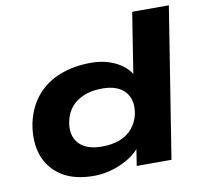

<svg xmlns="http://www.w3.org/2000/svg" viewBox="-79 -790 938 887"><g transform="rotate(-10 389.5 -347.0)"><path d="M292 11Q200 11 141 -27Q82 -65 60 -130.5Q38 -196 54 -279Q71 -355 114.5 -405.5Q158 -456 223 -481Q288 -506 368 -506Q435 -506 487 -479Q539 -452 560 -407H550L597 -705H769L657 0H494L509 -96H521Q498 -62 460.5 -38.5Q423 -15 379.5 -2Q336 11 292 11ZM352 -116Q399 -116 435 -129.5Q471 -143 494.5 -170.5Q518 -198 527 -236Q540 -302 506 -341Q472 -380 398 -380Q352 -380 315.5 -366Q279 -352 255.5 -325.5Q232 -299 223 -260Q209 -194 243 -155Q277 -116 352 -116Z"/></g></svg>

Font: Nunito Sans 10pt Expanded ExtraBold
Style: Italic
Weight: 800
Width: 7
Italic angle: -9°
Designer: Vernon Adams
Foundry: Vernon Adams
Version: Version 3.101;gftools[0.9.27]